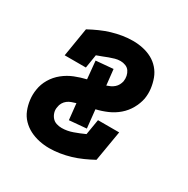

<svg xmlns="http://www.w3.org/2000/svg" viewBox="-130 -654 761 777"><g transform="rotate(30 250.0 -265.0)"><path d="M198 8Q174 8 150.5 3Q127 -2 106.5 -12.5Q86 -23 70 -39.5Q54 -56 45.5 -77.5Q37 -99 34 -123Q31 -147 35 -171Q39 -198 53.5 -222.5Q68 -247 90.5 -265Q113 -283 139.5 -293.5Q166 -304 192 -310L184 -393L264 -400L272 -327Q281 -330 289.5 -334Q298 -338 305.5 -344.5Q313 -351 317.5 -359.5Q322 -368 324 -377Q326 -390 323.5 -402Q321 -414 314.5 -423.5Q308 -433 296.5 -437.5Q285 -442 273 -442Q260 -442 247.5 -438.5Q235 -435 223 -430.5Q211 -426 198.5 -421Q186 -416 174 -412V-411Q174 -411 174 -411Q174 -411 174 -411L164 -349H65L87 -483Q109 -495 132.5 -505.5Q156 -516 179.5 -523Q203 -530 227.5 -534Q252 -538 276 -538Q300 -538 323 -533Q346 -528 365.5 -517.5Q385 -507 400 -490Q415 -473 423 -451.5Q431 -430 434 -406.5Q437 -383 433 -359Q428 -334 414.5 -310Q401 -286 380 -268Q359 -250 333.5 -239Q308 -228 282 -222L291 -137L211 -130L203 -205Q193 -202 183 -198.5Q173 -195 164.5 -188.5Q156 -182 150.5 -172.5Q145 -163 144 -153Q141 -140 144.5 -127.5Q148 -115 156 -105.5Q164 -96 176 -92Q188 -88 201 -88Q226 -88 251.5 -97Q277 -106 301 -117L313 -189H412L388 -47Q366 -35 342.5 -24.5Q319 -14 295.5 -7Q272 0 247 4Q222 8 198 8Z"/></g></svg>

Font: Iosevka Slab
Style: Bold Italic
Weight: 700
Italic angle: -9°
Monospace: yes
Designer: Belleve Invis
Foundry: Belleve Invis
Version: Version 11.1.0; ttfautohint (v1.8.3)